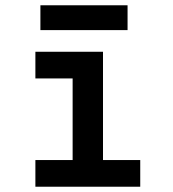

<svg xmlns="http://www.w3.org/2000/svg" viewBox="-20 -707 656 727"><path d="M255 0V-511H370V0ZM114 0V-101H511V0ZM114 -410V-511H330V-410ZM133 -593V-687H463V-593Z"/></svg>

Font: Overpass Mono Light
Style: Regular
Weight: 300
Monospace: yes
Designer: Delve Withrington, Dave Bailey
Foundry: Delve Fonts LLC
Version: Version 4.000